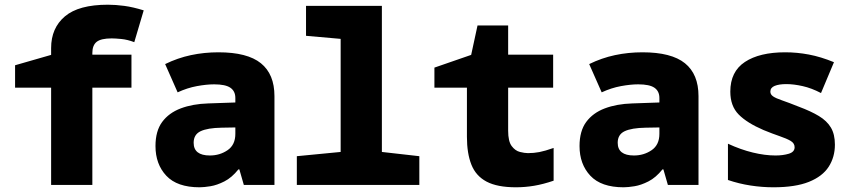

<svg xmlns="http://www.w3.org/2000/svg" viewBox="-20 -785 3640 815"><path d="M197 0V-413H44V-508L197 -552V-581Q197 -666 255.5 -715.5Q314 -765 438 -765Q471 -765 508 -760Q545 -755 590 -741L550 -606Q521 -617 495 -619.5Q469 -622 454 -622Q409 -622 390.5 -607.5Q372 -593 372 -560V-553H538V-413H372V0Z M827 10Q732 10 686 -39Q640 -88 640 -165Q640 -229 668.5 -267.5Q697 -306 747.5 -325Q798 -344 864 -346L979 -350V-369Q979 -398 958 -412.5Q937 -427 889 -427Q857 -427 816 -419.5Q775 -412 734 -393L681 -513Q734 -539 790.5 -551Q847 -563 907 -563Q1030 -563 1087.5 -516.5Q1145 -470 1145 -377V0H1015L996 -66H992Q964 -31 932.5 -15Q901 1 873.5 5.5Q846 10 827 10ZM871 -125Q913 -125 946 -147.5Q979 -170 979 -217V-244L921 -243Q861 -242 831.5 -228Q802 -214 802 -179Q802 -125 871 -125Z M1240 0V-122L1426 -140V-620L1279 -633V-760H1601V-140L1760 -122V0Z M2170 10Q2091 10 2045.5 -14Q2000 -38 1981 -86Q1962 -134 1962 -204V-413H1824V-498L1980 -552L2007 -677H2137V-553H2328V-413H2137V-230Q2137 -185 2152 -165Q2167 -145 2187 -140Q2207 -135 2221 -135Q2246 -135 2269.5 -139.5Q2293 -144 2330 -157V-18Q2286 -3 2247.5 3.5Q2209 10 2170 10Z M2627 10Q2532 10 2486 -39Q2440 -88 2440 -165Q2440 -229 2468.5 -267.5Q2497 -306 2547.5 -325Q2598 -344 2664 -346L2779 -350V-369Q2779 -398 2758 -412.5Q2737 -427 2689 -427Q2657 -427 2616 -419.5Q2575 -412 2534 -393L2481 -513Q2534 -539 2590.5 -551Q2647 -563 2707 -563Q2830 -563 2887.5 -516.5Q2945 -470 2945 -377V0H2815L2796 -66H2792Q2764 -31 2732.5 -15Q2701 1 2673.5 5.5Q2646 10 2627 10ZM2671 -125Q2713 -125 2746 -147.5Q2779 -170 2779 -217V-244L2721 -243Q2661 -242 2631.5 -228Q2602 -214 2602 -179Q2602 -125 2671 -125Z M3263 10Q3215 10 3166 2.5Q3117 -5 3070 -21V-175Q3124 -150 3175.5 -137.5Q3227 -125 3272 -125Q3304 -125 3328.5 -132.5Q3353 -140 3353 -160Q3353 -177 3336 -187Q3319 -197 3289.5 -207Q3260 -217 3221 -233Q3151 -263 3115.5 -299Q3080 -335 3080 -396Q3080 -481 3142 -522Q3204 -563 3313 -563Q3363 -563 3413.5 -553.5Q3464 -544 3520 -521L3465 -390Q3425 -411 3387 -419.5Q3349 -428 3318 -428Q3287 -428 3268.5 -420.5Q3250 -413 3250 -396Q3250 -384 3261.5 -376Q3273 -368 3299.5 -359Q3326 -350 3371 -332Q3422 -313 3456 -292.5Q3490 -272 3507 -243.5Q3524 -215 3524 -171Q3524 -118 3497.5 -77Q3471 -36 3413.5 -13Q3356 10 3263 10Z"/></svg>

Font: Noto Sans Mono Black
Style: Regular
Weight: 900
Designer: Monotype Design Team
Foundry: Monotype Imaging Inc.
Version: Version 2.014